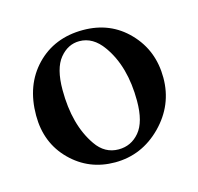

<svg xmlns="http://www.w3.org/2000/svg" viewBox="-57 -736 424 411"><g transform="rotate(-15 155.0 -530.0)"><path d="M158.2 -675.8Q218.8 -675.8 258.5 -634.5Q298.3 -593.3 298.3 -532.7Q298.3 -472.2 254.9 -428.2Q211.4 -384.3 151.9 -384.3Q94.2 -384.3 54.2 -424.1Q14.2 -463.9 14.2 -524.9Q14.2 -592.3 54.4 -634Q94.7 -675.8 158.2 -675.8ZM144.5 -654.8Q119.1 -654.8 101.1 -632.8Q83 -610.8 83 -563Q83 -485.4 116.7 -437Q135.7 -409.2 166.5 -409.2Q194.3 -409.2 212.6 -430.9Q231 -452.6 231 -499.5Q231 -576.2 196.3 -624.5Q174.8 -654.8 144.5 -654.8Z"/></g></svg>

Font: Jameel Khushkhati
Style: Regular
Weight: 400
Version: Version 3.5